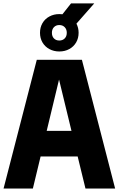

<svg xmlns="http://www.w3.org/2000/svg" viewBox="-22 -1084 682 1104"><path d="M469.5 0 424.5 -184.5H211.5L167 0H-1.5L189.5 -740H449L640 0ZM246.5 -331.5H389L317.5 -626.5ZM417.5 -948Q430 -924 430 -895.5Q430 -864.5 415.8 -840Q401.5 -815.5 376.2 -801.8Q351 -788 319 -788Q287.5 -788 262 -801.8Q236.5 -815.5 222.2 -840Q208 -864.5 208 -895.5Q208 -926.5 222.2 -951Q236.5 -975.5 262 -989.2Q287.5 -1003 319 -1003Q325 -1003 337 -1002L386.5 -1064.5H520ZM362 -895.5Q362 -915.5 350 -927.8Q338 -940 319 -940Q300 -940 288.2 -927.8Q276.5 -915.5 276.5 -895.5Q276.5 -875 288.2 -863Q300 -851 319 -851Q338 -851 350 -863Q362 -875 362 -895.5Z"/></svg>

Font: Encode Sans Condensed ExtraBold
Style: Regular
Weight: 800
Width: 3
Designer: Multiple Designers
Foundry: Impallari Type
Version: Version 2.000